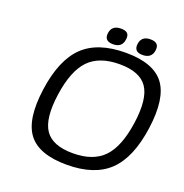

<svg xmlns="http://www.w3.org/2000/svg" viewBox="-150 -978 1084 1132"><g transform="rotate(20 392.5 -412.0)"><path d="M494 -720Q668 -720 734.5 -632Q801 -544 774 -350Q747 -156 655.5 -68Q564 20 390 20Q215 20 148.5 -67.5Q82 -155 109 -350Q136 -544 227.5 -632Q319 -720 494 -720ZM483 -644Q355 -644 289 -575Q223 -506 201 -350Q179 -194 226 -125Q273 -56 401 -56Q528 -56 594 -125Q660 -194 682 -350Q704 -506 657 -575Q610 -644 483 -644ZM418 -844Q447 -844 459 -832Q471 -820 467 -793Q460 -741 404 -741Q347 -741 354 -793Q361 -844 418 -844ZM603 -844Q660 -844 653 -793Q646 -741 589 -741Q533 -741 540 -793Q547 -844 603 -844Z"/></g></svg>

Font: Fivo Sans Modern
Style: Italic
Weight: 400
Designer: Alexander Slobzheninov
Foundry: Alexander Slobzheninov
Version: 1.0